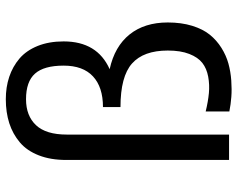

<svg xmlns="http://www.w3.org/2000/svg" viewBox="-98 -707 814 658"><g transform="rotate(-90 309.0 -378.0)"><path d="M89.8 -558.1Q89.8 -611.8 105.7 -652.3Q121.6 -692.9 150.1 -717Q178.7 -741.2 215.8 -753.2Q252.9 -765.1 297.9 -765.1Q339.4 -765.1 374.5 -753.4Q409.7 -741.7 437.3 -718.3Q464.8 -694.8 480.5 -656Q496.1 -617.2 496.1 -566.9Q496.1 -451.7 400.9 -409.2Q479 -392.1 520 -340.8Q561 -289.6 561 -210Q561 -163.6 549.6 -126.5Q538.1 -89.4 519 -65.9Q500 -42.5 473.9 -26.1Q447.8 -9.8 420.2 -2.2Q392.6 5.4 362.1 7.6Q331.5 9.8 305.9 7.8Q280.3 5.9 255.9 1V-80.1Q290.5 -71.8 318.8 -69.1Q347.2 -66.4 375.2 -71.5Q403.3 -76.7 422.4 -91.6Q441.4 -106.4 453.1 -136.2Q464.8 -166 464.8 -210Q464.8 -293 420.4 -332.5Q376 -372.1 271 -372.1V-432.1Q339.4 -432.1 376.2 -466.3Q413.1 -500.5 413.1 -566.9Q413.1 -634.3 385.7 -665Q358.4 -695.8 297.9 -695.8Q241.2 -695.8 209 -661.6Q176.8 -627.4 176.8 -556.2V0H89.8Z"/></g></svg>

Font: Standard
Style: Regular
Weight: 400
Designer: Bryce Wilner
Version: Version 2.000;PS 2.0;hotconv 16.6.51;makeotf.lib2.5.65220 DE